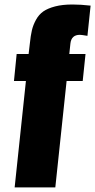

<svg xmlns="http://www.w3.org/2000/svg" viewBox="-20 -812 413 832"><path d="M43.5 0H219.7L268.6 -460.9H338.4L350.6 -578.1H280.3L285.2 -624C288.1 -648.8 301.8 -661.1 326.2 -661.1C330.4 -661.1 341.3 -659.7 358.9 -656.7L372.6 -787.6C344.2 -790.9 318 -792.5 293.9 -792.5C265 -792.5 239.9 -789.7 218.8 -784.2C197.6 -778.6 180.6 -771.4 167.7 -762.5C154.9 -753.5 144.3 -741.5 136 -726.3C127.7 -711.2 121.7 -696 118.2 -680.7C114.6 -665.4 111.7 -646.5 109.4 -624L104 -578.1H52.2L40.5 -460.9H92.3Z"/></svg>

Font: Oswald
Style: Heavy
Weight: 800
Designer: Vernon Adams
Foundry: Vernon Adams
Version: 3.0; ttfautohint (v0.95.6-bc232) -l 8 -r 50 -G 200 -x 0 -w "